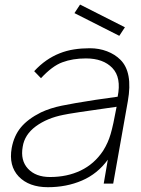

<svg xmlns="http://www.w3.org/2000/svg" viewBox="-20 -784 604 820"><path d="M513.5 -667.5 489.5 -631 298 -728 322 -764.5ZM423 0 440.5 -102Q396.5 -41.5 330.2 -13Q264 15.5 184.5 15.5Q104 15.5 60 -30Q16.5 -76 30 -152Q39.5 -204 69.2 -240Q99 -276 155 -304Q194.5 -322.5 243 -332.5Q267.5 -337.5 303.2 -343.8Q339 -350 387.5 -357.5L482.5 -371Q499 -453 460 -493.5Q421 -534.5 347 -534.5Q290.5 -534.5 246.5 -518Q203.5 -502.5 155 -450L126 -480Q151 -507 178 -525.8Q205 -544.5 234.5 -556.2Q264 -568 296.2 -573Q328.5 -578 363.5 -578Q403 -578 437 -565Q471 -552 494 -529Q548 -476 526 -352L463.5 0ZM478 -328Q278 -300 251 -293.5Q181.5 -280 133 -244.5Q85 -209 77 -157.5Q66.5 -99 99.5 -63.5Q132.5 -28 193.5 -28Q267 -28 324.8 -55.8Q382.5 -83.5 420 -139.5Q431 -157 439 -174.8Q447 -192.5 452.5 -211.5Q463.5 -248.5 478 -328Z"/></svg>

Font: Russisch Sans ExtraLight
Style: Italic
Weight: 200
Width: 4
Italic angle: -10°
Designer: Michael Sharanda (font) & Cristiano Sobral (main changes)
Foundry: Michael Sharanda
Version: Version 2.00;September 8, 2020;FontCreator 13.0.0.2681 64-bi